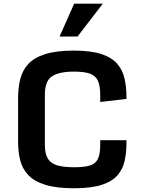

<svg xmlns="http://www.w3.org/2000/svg" viewBox="-20 -1007 768 1040"><path d="M380.9 12.7Q284.7 12.7 224.9 -6.1Q165 -24.9 133.3 -58.6Q101.6 -92.3 89.8 -137.7Q78.1 -183.1 78.1 -236.3V-477.1Q78.1 -531.7 89.6 -578.4Q101.1 -625 132.6 -659.7Q164.1 -694.3 224.1 -713.6Q284.2 -732.9 380.9 -732.9Q473.1 -732.9 529.5 -714.1Q585.9 -695.3 615.2 -661.1Q644.5 -627 654.8 -580.8Q665 -534.7 665 -480V-471.2L522.9 -454.6V-491.2Q522.9 -542 510.3 -569.6Q497.6 -597.2 466.8 -608.2Q436 -619.1 380.9 -619.1Q300.3 -619.1 261.7 -593.8Q223.1 -568.4 223.1 -494.1V-221.7Q223.1 -172.4 240.2 -146.2Q257.3 -120.1 292.2 -110.6Q327.1 -101.1 381.3 -101.1Q436.5 -101.1 467.3 -110.6Q498 -120.1 510.5 -146.7Q522.9 -173.3 522.9 -224.6V-247.6H665V-234.4Q665 -181.2 655.3 -136.2Q645.5 -91.3 616.7 -57.9Q587.9 -24.4 531.2 -5.9Q474.6 12.7 380.9 12.7ZM381.8 -987.3H537.1L399.9 -809.1H302.7Z"/></svg>

Font: Monda
Style: Bold
Weight: 700
Designer: Vernon Adams
Foundry: Vernon Adams
Version: Version 2.100; ttfautohint (v1.8.3)